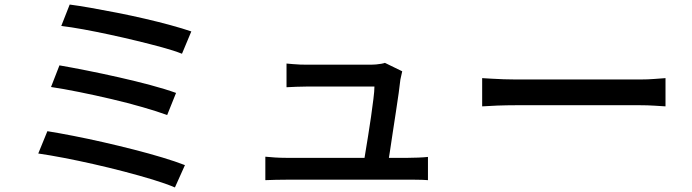

<svg xmlns="http://www.w3.org/2000/svg" viewBox="-20 -789 3040 843"><path d="M286 -769Q325 -764 379 -754.5Q433 -745 494 -733Q555 -721 615.5 -707Q676 -693 729 -678.5Q782 -664 820 -651L779 -553Q744 -567 692.5 -581Q641 -595 581.5 -609.5Q522 -624 461.5 -637Q401 -650 346.5 -660Q292 -670 249 -675ZM241 -502Q293 -493 361 -479.5Q429 -466 502 -449.5Q575 -433 640.5 -415.5Q706 -398 753 -381L714 -284Q670 -300 606 -318.5Q542 -337 469.5 -354Q397 -371 327.5 -385Q258 -399 204 -407ZM188 -213Q238 -205 302 -192.5Q366 -180 434 -164.5Q502 -149 568.5 -132Q635 -115 693 -97.5Q751 -80 792 -64L748 34Q708 17 650.5 -0.5Q593 -18 526 -35.5Q459 -53 390.5 -68.5Q322 -84 259.5 -96Q197 -108 148 -115Z M1746 -476Q1744 -468 1742 -458Q1740 -448 1738 -440Q1736 -419 1730.5 -380.5Q1725 -342 1718 -296Q1711 -250 1704 -204.5Q1697 -159 1691.5 -121Q1686 -83 1682 -62H1575Q1578 -80 1583.5 -114.5Q1589 -149 1596 -191Q1603 -233 1609 -276Q1615 -319 1619.5 -354.5Q1624 -390 1624 -409Q1607 -409 1575 -409Q1543 -409 1504 -409Q1465 -409 1427.5 -409Q1390 -409 1363 -409Q1336 -409 1327 -409Q1305 -409 1281.5 -408Q1258 -407 1238 -406V-510Q1251 -509 1266.5 -507.5Q1282 -506 1298 -505.5Q1314 -505 1326 -505Q1339 -505 1367 -505Q1395 -505 1429.5 -505Q1464 -505 1500 -505Q1536 -505 1565 -505Q1594 -505 1610 -505Q1619 -505 1631 -506Q1643 -507 1654 -509Q1665 -511 1670 -513ZM1145 -101Q1165 -99 1188 -97.5Q1211 -96 1235 -96Q1249 -96 1290 -96Q1331 -96 1387.5 -96Q1444 -96 1505.5 -96Q1567 -96 1623 -96Q1679 -96 1719 -96Q1759 -96 1772 -96Q1789 -96 1815 -97Q1841 -98 1859 -100V2Q1849 1 1833.5 0.5Q1818 0 1802 0Q1786 0 1774 0Q1761 0 1719.5 0Q1678 0 1621.5 0Q1565 0 1503 0Q1441 0 1384.5 0Q1328 0 1288 0Q1248 0 1235 0Q1211 0 1191 0.5Q1171 1 1145 2Z M2097 -446Q2114 -445 2138.5 -443.5Q2163 -442 2191.5 -441Q2220 -440 2246 -440Q2266 -440 2301 -440Q2336 -440 2380.5 -440Q2425 -440 2474 -440Q2523 -440 2571.5 -440Q2620 -440 2663 -440Q2706 -440 2739 -440Q2772 -440 2790 -440Q2826 -440 2855 -442.5Q2884 -445 2902 -446V-322Q2885 -323 2854 -325Q2823 -327 2790 -327Q2773 -327 2739.5 -327Q2706 -327 2663 -327Q2620 -327 2571.5 -327Q2523 -327 2474 -327Q2425 -327 2380.5 -327Q2336 -327 2301 -327Q2266 -327 2246 -327Q2205 -327 2164 -325.5Q2123 -324 2097 -322Z"/></svg>

Font: Noto Sans SC Medium
Style: Regular
Weight: 500
Designer: Ryoko NISHIZUKA  (kana, bopomofo & ideographs); Paul D. Hunt (Latin, Greek & Cyrillic); Sandoll Communications , Soo-you
Foundry: Adobe
Version: Version 2.004-H2;hotconv 1.0.118;makeotfexe 2.5.65603